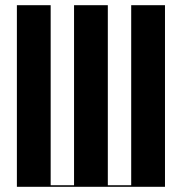

<svg xmlns="http://www.w3.org/2000/svg" viewBox="-20 -719 701 739"><path d="M45 0H615V-699H485V-6H395V-699H265V-6H175V-699H45Z"/></svg>

Font: Moniqa Black
Style: Regular
Weight: 900
Designer: Rajesh Rajput
Foundry: Rajesh Rajput
Version: Version 1.000